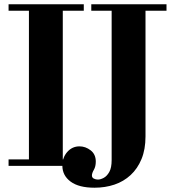

<svg xmlns="http://www.w3.org/2000/svg" viewBox="-20 -774 812 896"><path d="M115 -15V-754H273V-15ZM20 0V-30H371V0ZM20 -724V-754H371V-724ZM421 102Q348 102 309.5 73.5Q271 45 271 -1Q271 -39 294 -65Q317 -91 351 -91Q379 -91 403 -72.5Q427 -54 427 -20Q427 3 418 18.5Q409 34 409 45Q409 55 418 59.5Q427 64 437 64Q449 64 464 56Q479 48 490 28.5Q501 9 501 -27V-754H659V-137Q659 -77 640.5 -32Q622 13 589.5 43Q557 73 514 87.5Q471 102 421 102ZM406 -724V-754H757V-724Z"/></svg>

Font: Libre Bodoni
Style: Bold
Weight: 700
Designer: Pablo Impallari, Rodrigo Fuenzalida
Foundry: Impallari Type
Version: Version 2.005;gftools[0.9.23]